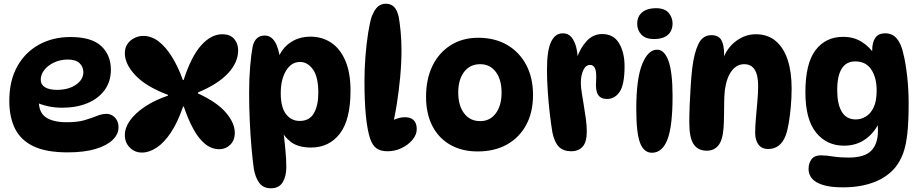

<svg xmlns="http://www.w3.org/2000/svg" viewBox="-20 -811 4949 1032"><path d="M344 8Q228 8 159.5 -25Q91 -58 60.5 -120Q30 -182 30 -268Q30 -377 72.5 -453.5Q115 -530 189.5 -571Q264 -612 359 -612Q472 -612 524 -563.5Q576 -515 576 -436Q576 -373 542.5 -327Q509 -281 450 -256.5Q391 -232 314 -232Q273 -232 235.5 -240.5Q198 -249 168 -264L192 -313Q189 -289 189 -265Q189 -205 228 -179.5Q267 -154 338 -154Q398 -154 436 -165.5Q474 -177 501 -188Q528 -199 553 -199Q569 -199 583.5 -190.5Q598 -182 607.5 -166Q617 -150 617 -126Q617 -90 586 -59.5Q555 -29 494 -10.5Q433 8 344 8ZM286 -328Q348 -328 388 -355.5Q428 -383 428 -423Q428 -452 407.5 -471.5Q387 -491 345 -491Q305 -491 271.5 -475.5Q238 -460 218.5 -435.5Q199 -411 199 -382Q199 -356 222 -342Q245 -328 286 -328Z M743 9Q704 9 677.5 -18Q651 -45 651 -85Q651 -124 678.5 -163Q706 -202 758 -237Q810 -272 883 -297V-301Q764 -346 707.5 -406.5Q651 -467 651 -525Q651 -554 665 -574.5Q679 -595 702 -606.5Q725 -618 750 -618Q794 -618 832.5 -588.5Q871 -559 904 -506Q937 -453 963 -381H967Q1008 -508 1061.5 -567.5Q1115 -627 1175 -627Q1216 -627 1238 -602.5Q1260 -578 1260 -540Q1260 -476 1206 -417.5Q1152 -359 1044 -314V-309Q1146 -262 1194 -206Q1242 -150 1242 -97Q1242 -57 1217.5 -33Q1193 -9 1159 -9Q1116 -9 1081 -38.5Q1046 -68 1018 -120Q990 -172 968 -238H964Q935 -153 898.5 -98.5Q862 -44 822 -17.5Q782 9 743 9Z M1403 -620Q1436 -620 1457 -587.5Q1478 -555 1487 -486L1466 -470Q1484 -540 1533 -577Q1582 -614 1649 -614Q1711 -614 1759.5 -582Q1808 -550 1836 -485.5Q1864 -421 1864 -324Q1864 -167 1806.5 -92.5Q1749 -18 1652 -18Q1583 -18 1543.5 -48Q1504 -78 1488 -121L1500 -127Q1508 -69 1513.5 -12Q1519 45 1519 88Q1519 136 1499.5 168.5Q1480 201 1436 201Q1395 201 1373.5 172Q1352 143 1344 94Q1338 51 1332 -15.5Q1326 -82 1322.5 -160Q1319 -238 1319 -312Q1319 -387 1324.5 -453Q1330 -519 1338 -561Q1345 -591 1361.5 -605.5Q1378 -620 1403 -620ZM1593 -478Q1546 -478 1517.5 -431Q1489 -384 1489 -310Q1489 -235 1517 -198Q1545 -161 1591 -161Q1644 -161 1667.5 -203Q1691 -245 1691 -312Q1691 -398 1662 -438Q1633 -478 1593 -478Z M2063 2Q2026 2 2004 -13.5Q1982 -29 1969 -67Q1954 -114 1946.5 -190Q1939 -266 1939 -376Q1939 -443 1944.5 -511Q1950 -579 1959 -635.5Q1968 -692 1978 -722Q1993 -760 2011 -775.5Q2029 -791 2054 -791Q2080 -791 2097 -775Q2114 -759 2123 -721Q2129 -688 2133.5 -640.5Q2138 -593 2138 -540Q2138 -472 2131 -397Q2124 -322 2112.5 -249.5Q2101 -177 2085 -117L2031 -122Q2059 -150 2093 -165.5Q2127 -181 2156 -181Q2187 -181 2203.5 -165Q2220 -149 2220 -117Q2220 -87 2197 -59.5Q2174 -32 2138.5 -15Q2103 2 2063 2Z M2547 3Q2463 3 2400.5 -32.5Q2338 -68 2304 -134Q2270 -200 2270 -291Q2270 -386 2304.5 -457Q2339 -528 2402.5 -568Q2466 -608 2550 -608Q2640 -608 2706 -569.5Q2772 -531 2808.5 -462Q2845 -393 2845 -301Q2845 -207 2808 -139Q2771 -71 2704.5 -34Q2638 3 2547 3ZM2561 -160Q2614 -160 2645 -202Q2676 -244 2676 -313Q2676 -383 2645 -424.5Q2614 -466 2561 -466Q2506 -466 2474.5 -424.5Q2443 -383 2443 -313Q2443 -244 2474.5 -202Q2506 -160 2561 -160Z M2920 -436Q2920 -540 2942 -586Q2964 -632 3005 -632Q3035 -632 3052 -610.5Q3069 -589 3077 -557.5Q3085 -526 3085 -494L3080 -496Q3097 -550 3132 -589Q3167 -628 3217 -628Q3278 -628 3307.5 -578.5Q3337 -529 3337 -455Q3337 -357 3311 -318Q3285 -279 3242 -279Q3210 -279 3195 -301Q3180 -323 3184 -375Q3187 -424 3178.5 -443Q3170 -462 3152 -462Q3129 -462 3115.5 -434.5Q3102 -407 3102 -364Q3102 -344 3107 -312.5Q3112 -281 3118 -244.5Q3124 -208 3129 -172Q3134 -136 3134 -105Q3134 -48 3112 -23Q3090 2 3050 2Q3008 2 2984 -22Q2960 -46 2949 -100Q2942 -142 2935 -201.5Q2928 -261 2924 -323.5Q2920 -386 2920 -436Z M3505 -767Q3553 -767 3574 -742Q3595 -717 3595 -685Q3595 -645 3569 -623Q3543 -601 3496 -601Q3450 -601 3427.5 -625Q3405 -649 3405 -682Q3405 -724 3432.5 -745.5Q3460 -767 3505 -767ZM3512 -544Q3551 -544 3573 -484Q3595 -424 3595 -293Q3595 -132 3567.5 -61Q3540 10 3484 10Q3441 10 3420.5 -42.5Q3400 -95 3400 -226Q3400 -387 3431.5 -465.5Q3463 -544 3512 -544Z M3803 -622Q3842 -622 3857 -596Q3872 -570 3872 -519Q3872 -507 3870.5 -493.5Q3869 -480 3866 -469L3864 -489Q3887 -554 3936.5 -590.5Q3986 -627 4042 -627Q4106 -627 4149 -591Q4192 -555 4213.5 -490Q4235 -425 4235 -336Q4235 -285 4230.5 -236Q4226 -187 4219 -146.5Q4212 -106 4202 -80Q4188 -45 4164.5 -27.5Q4141 -10 4109 -10Q4075 -10 4057 -33.5Q4039 -57 4039 -98Q4039 -130 4043 -175.5Q4047 -221 4051 -267.5Q4055 -314 4055 -349Q4055 -466 3980 -466Q3940 -466 3912.5 -429.5Q3885 -393 3876 -326Q3873 -300 3872.5 -261.5Q3872 -223 3871.5 -185.5Q3871 -148 3869 -122Q3864 -57 3841 -29Q3818 -1 3779 -1Q3732 -1 3708.5 -35.5Q3685 -70 3685 -152Q3685 -194 3687 -246Q3689 -298 3692.5 -350.5Q3696 -403 3701 -446Q3711 -527 3734 -574.5Q3757 -622 3803 -622Z M4517 -28Q4423 -28 4366 -99Q4309 -170 4309 -315Q4309 -470 4363.5 -541.5Q4418 -613 4512 -613Q4568 -613 4611 -586.5Q4654 -560 4686 -512L4675 -486Q4672 -500 4670 -516Q4668 -532 4668 -540Q4668 -584 4685 -608Q4702 -632 4738 -632Q4777 -632 4801 -603Q4825 -574 4836 -520Q4848 -473 4856 -401Q4864 -329 4864 -255Q4864 -159 4857 -94Q4850 -29 4834 14Q4818 57 4792 89Q4748 142 4676 169Q4604 196 4511 196Q4443 196 4402.5 183Q4362 170 4344 148Q4326 126 4326 98Q4326 66 4342 45Q4358 24 4391 24Q4421 24 4457.5 30Q4494 36 4540 36Q4627 36 4663 -1Q4699 -38 4699 -108Q4699 -131 4696 -162L4710 -163Q4684 -101 4634 -64.5Q4584 -28 4517 -28ZM4580 -169Q4607 -169 4633 -184Q4659 -199 4675.5 -233Q4692 -267 4692 -325Q4692 -394 4663 -437.5Q4634 -481 4577 -481Q4529 -481 4504.5 -442.5Q4480 -404 4480 -326Q4480 -252 4504.5 -210.5Q4529 -169 4580 -169Z"/></svg>

Font: DynaPuff Medium
Style: Regular
Weight: 500
Version: Version 2.000